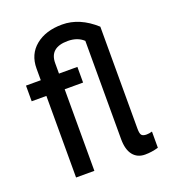

<svg xmlns="http://www.w3.org/2000/svg" viewBox="-131 -798 807 905"><g transform="rotate(-20 273.0 -345.0)"><path d="M442.4 9.8Q403.8 9.8 382.1 -17.6Q360.4 -44.9 360.4 -97.7V-590.3Q330.6 -618.2 281.7 -618.2Q190.9 -618.2 190.9 -540V-487.8H283.2V-409.2H190.9V0H99.1V-409.2H25.4V-487.8H99.6V-546.4Q99.6 -617.7 150.1 -658.9Q200.7 -700.2 283.2 -700.2Q371.1 -700.2 449.7 -628.9V-117.7Q449.7 -91.8 456.8 -84.2Q463.9 -76.7 481 -76.7Q494.1 -76.7 509.3 -81.1V0Q476.1 9.8 442.4 9.8Z"/></g></svg>

Font: HK Grotesk Medium
Style: Regular
Weight: 500
Designer: Alfredo Marco Pradil and Stefan Peev
Foundry: Hanken Design Co.
Version: Version 1.045;PS 001.045;hotconv 1.0.88;makeotf.lib2.5.64775